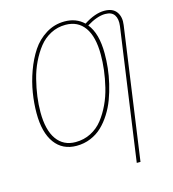

<svg xmlns="http://www.w3.org/2000/svg" viewBox="-126 -795 982 1091"><g transform="rotate(-15 364.5 -249.5)"><path d="M587.9 -690.9Q637.7 -690.9 659.2 -660.6Q680.7 -630.4 673.8 -584L564.9 191.9H543L651.9 -584Q657.2 -625 641.8 -648.4Q626.5 -671.9 587.9 -671.9Q541 -671.9 479 -633.8Q527.8 -574.7 527.8 -455.1Q527.8 -414.1 523.2 -371.1Q518.6 -328.1 507.8 -282.2Q497.1 -236.3 481.4 -194.3Q465.8 -152.3 442.1 -115Q418.5 -77.6 389.6 -50Q360.8 -22.5 322 -6.3Q283.2 9.8 238.8 9.8Q156.7 9.8 111.3 -52Q65.9 -113.8 65.9 -228Q65.9 -285.6 75.7 -346.7Q85.4 -407.7 107.9 -470Q130.4 -532.2 162.6 -580.8Q194.8 -629.4 244.6 -660.2Q294.4 -690.9 354 -690.9Q422.4 -690.9 466.8 -647.9Q533.2 -690.9 587.9 -690.9ZM238.8 -12.2Q288.1 -12.2 329.3 -33.4Q370.6 -54.7 398.7 -90.8Q426.8 -127 448 -171.9Q469.2 -216.8 481.4 -267.8Q493.7 -318.8 499.3 -365.5Q504.9 -412.1 504.9 -456.1Q504.9 -561.5 465.8 -616.2Q426.8 -670.9 354 -670.9Q307.1 -670.9 266.8 -649.9Q226.6 -628.9 198.5 -593.3Q170.4 -557.6 148.7 -512.7Q127 -467.8 114.3 -417.2Q101.6 -366.7 95.2 -319.3Q88.9 -272 88.9 -228Q88.9 -122.6 128.2 -67.4Q167.5 -12.2 238.8 -12.2Z"/></g></svg>

Font: Fira Sans Compressed Thin
Style: Italic
Weight: 100
Width: 3
Italic angle: -8°
Designer: Carrois Corporate & Edenspiekermann AG
Foundry: Carrois Corporate GbR & Edenspiekermann AG
Version: Version 4.203;PS 004.203;hotconv 1.0.88;makeotf.lib2.5.64775